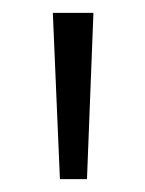

<svg xmlns="http://www.w3.org/2000/svg" viewBox="-20 -734 225 298"><path d="M125 -714H62L73 -456H115Z"/></svg>

Font: Noto Sans Lao Looped ExtraCondensed Light
Style: Regular
Weight: 300
Width: 2
Designer: Mark Frömberg, Ben Mitchell
Foundry: The Fontpad Ltd
Version: Version 1.002